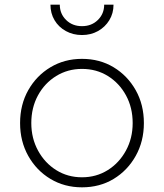

<svg xmlns="http://www.w3.org/2000/svg" viewBox="-20 -790 702 822"><path d="M331 12Q407 12 466.5 -24Q526 -60 561 -122.5Q596 -185 596 -263Q596 -342 561 -404Q526 -466 466.5 -502Q407 -538 331 -538Q256 -538 196 -502Q136 -466 101 -404Q66 -342 66 -263Q66 -185 101 -122.5Q136 -60 196 -24Q256 12 331 12ZM331 -31Q270 -31 221 -61.5Q172 -92 143 -145Q114 -198 114 -263Q114 -329 142.5 -381.5Q171 -434 220.5 -464.5Q270 -495 331 -495Q393 -495 442 -464.5Q491 -434 519.5 -381.5Q548 -329 548 -263Q548 -198 519 -145Q490 -92 441 -61.5Q392 -31 331 -31ZM331 -640Q369 -640 399.5 -657Q430 -674 448 -703.5Q466 -733 466 -770H426Q426 -731 399 -704.5Q372 -678 331 -678Q290 -678 263 -704.5Q236 -731 236 -770H196Q196 -733 213.5 -703.5Q231 -674 262 -657Q293 -640 331 -640Z"/></svg>

Font: Plus Jakarta Sans ExtraLight
Style: Regular
Weight: 200
Designer: Gumpita Rahayu
Foundry: Tokotype
Version: Version 2.004; ttfautohint (v1.8.3)